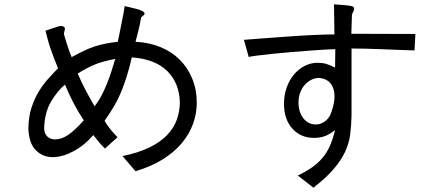

<svg xmlns="http://www.w3.org/2000/svg" viewBox="-20 -745 2040 887"><path d="M367 -189Q340 -230 320.5 -267.5Q301 -305 280 -354Q245 -325 215.5 -275Q186 -225 184 -153Q184 -129 198 -115Q212 -101 235 -101Q264 -101 294.5 -121.5Q325 -142 367 -189ZM339 -405Q349 -382 358 -363.5Q367 -345 376 -327.5Q385 -310 395 -292.5Q405 -275 417 -254Q441 -285 458 -321.5Q475 -358 486 -389.5Q497 -421 503.5 -444Q510 -467 513 -473Q483 -467 460.5 -461Q438 -455 418.5 -447Q399 -439 380 -429Q361 -419 339 -405ZM556 -717 610 -704Q627 -700 637.5 -694Q648 -688 648 -683Q648 -676 632 -665Q629 -647 626.5 -634.5Q624 -622 621 -610Q618 -598 614.5 -584.5Q611 -571 606 -552Q668 -549 720 -528Q772 -507 809.5 -470Q847 -433 868 -382Q889 -331 889 -270Q889 -221 872 -173.5Q855 -126 820.5 -84.5Q786 -43 733 -9.5Q680 24 606 46L546 -24Q619 -39 669.5 -63.5Q720 -88 751 -120Q782 -152 796 -190Q810 -228 811 -270Q809 -361 753 -416.5Q697 -472 589 -480Q577 -428 564.5 -389Q552 -350 538 -316.5Q524 -283 505.5 -252Q487 -221 463 -187Q475 -166 490.5 -147Q506 -128 523 -111L465 -59Q451 -72 440 -85Q429 -98 411 -121Q370 -73 319 -46Q268 -19 223 -19Q178 -19 146 -50.5Q114 -82 111 -151Q112 -206 125.5 -247.5Q139 -289 159 -322Q179 -355 202.5 -381Q226 -407 248 -430Q237 -456 229 -477.5Q221 -499 214 -519Q207 -539 201.5 -559.5Q196 -580 190 -603L234 -618Q260 -627 268 -624.5Q276 -622 280 -615Q280 -613 279.5 -609Q279 -605 275 -589Q276 -584 280 -571Q284 -558 289 -542Q294 -526 300 -509.5Q306 -493 311 -481Q342 -498 367 -510Q392 -522 416 -530Q440 -538 465.5 -543Q491 -548 524 -552Q526 -559 530.5 -582.5Q535 -606 540.5 -632.5Q546 -659 550.5 -683Q555 -707 556 -717Z M1603 -589 1899 -588 1895 -512Q1863 -513 1824.5 -514.5Q1786 -516 1747 -517.5Q1708 -519 1671 -520Q1634 -521 1604 -521V-210Q1603 -163 1597.5 -122Q1592 -81 1573.5 -42Q1555 -3 1520.5 37Q1486 77 1428 122L1356 66Q1395 47 1422.5 27.5Q1450 8 1470.5 -16.5Q1491 -41 1504.5 -72Q1518 -103 1528 -144Q1502 -124 1480.5 -116Q1459 -108 1431 -108Q1369 -108 1330.5 -151Q1292 -194 1292 -265Q1292 -305 1304 -339.5Q1316 -374 1337 -399.5Q1358 -425 1386.5 -440Q1415 -455 1447 -455Q1469 -455 1485 -450.5Q1501 -446 1528 -433L1529 -518Q1516 -518 1483.5 -516Q1451 -514 1409 -511Q1367 -508 1321 -504Q1275 -500 1235 -496Q1195 -492 1166 -488Q1137 -484 1129 -482L1107 -561Q1141 -564 1197.5 -568Q1254 -572 1315 -576.5Q1376 -581 1433 -583.5Q1490 -586 1525 -586L1523 -725L1575 -721Q1598 -719 1607 -716Q1616 -713 1616 -705Q1616 -701 1614.5 -697Q1613 -693 1606 -678ZM1506 -214Q1535 -288 1520.5 -334Q1506 -380 1455 -385Q1435 -385 1417.5 -376Q1400 -367 1387 -352Q1374 -337 1366.5 -316.5Q1359 -296 1359 -272Q1359 -227 1381.5 -198.5Q1404 -170 1439 -170Q1459 -170 1477 -181.5Q1495 -193 1506 -214Z"/></svg>

Font: D2Coding
Style: Regular
Weight: 400
Monospace: yes
Designer: Yong-Rak Park; Jeong-Hwan Yoon; Sang-Min Lee;
Foundry: NHN Corporation
Version: Version 1.3.2; Build 20180524